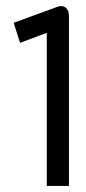

<svg xmlns="http://www.w3.org/2000/svg" viewBox="-20 -612 282 632"><path d="M25 -537 46 -471 134 -504V0H207V-560C207 -582 193 -598 170 -590Z"/></svg>

Font: Charger Pro
Style: Nar
Weight: 400
Designer: Jasper
Foundry: Cannot Into Space Fonts
Version: Version 1.09